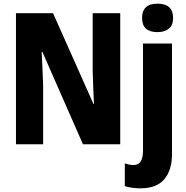

<svg xmlns="http://www.w3.org/2000/svg" viewBox="-20 -786 1016 1046"><path d="M635 0V-714H485V-397Q486 -356 488 -308.5Q490 -261 492 -220H489L269 -714H67V0H215V-319Q214 -360 211.5 -409.5Q209 -459 207 -503H211L432 0ZM754 -688Q754 -611 838 -611Q876 -611 899.5 -629.5Q923 -648 923 -688Q923 -766 838 -766Q754 -766 754 -688ZM745 240Q834 240 875.5 190Q917 140 917 54V-549H759V35Q759 113 709 113Q685 113 660 104V228Q678 234 701.5 237Q725 240 745 240Z"/></svg>

Font: Noto Sans Display SemiCondensed Extra
Style: Regular
Weight: 800
Width: 4
Designer: Monotype Design Team
Foundry: Monotype Imaging Inc.
Version: Version 1.900